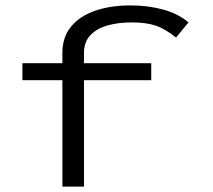

<svg xmlns="http://www.w3.org/2000/svg" viewBox="-20 -691 790 711"><path d="M211 0V-394H63V-457H211V-495Q211 -554 243.5 -593Q276 -632 333 -651.5Q390 -671 464 -671Q528 -671 584.5 -655.5Q641 -640 678 -608L632 -552Q592 -584 557 -596Q522 -608 467 -608Q419 -608 379 -597Q339 -586 315 -561Q291 -536 291 -495V-457H540V-394H291V0Z"/></svg>

Font: Inconsolata ExtraExpanded Thin
Style: Regular
Weight: 100
Width: 8
Monospace: yes
Designer: Raph Levien, Cyreal, Brenton Simpson
Foundry: Raph Levien, Cyreal, Google
Version: Version 3.100; ttfautohint (v1.8.4.7-5d5b)